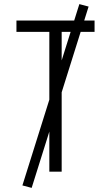

<svg xmlns="http://www.w3.org/2000/svg" viewBox="-20 -835 540 934"><path d="M220 0V-680H60V-735H440V-680H280V0ZM134 79 89 67 366 -815 411 -803Z"/></svg>

Font: Iosevka Term Curly Light
Style: Regular
Weight: 300
Designer: Belleve Invis
Foundry: Belleve Invis
Version: Version 32.3.0